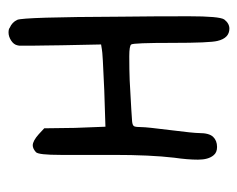

<svg xmlns="http://www.w3.org/2000/svg" viewBox="-76 -446 583 472"><g transform="rotate(90 216.0 -210.5)"><path d="M293 -266.6Q293 -279.3 300.3 -336.9Q307.6 -394.5 307.6 -408.2Q307.6 -432.6 316.9 -442.4Q326.2 -452.1 341.8 -452.1Q355.5 -452.1 362.3 -443.4Q373 -430.7 373 -405.3Q373 -379.9 368.2 -346.7Q361.3 -288.1 361.3 -197.3V-149.4V-67.4Q361.3 -12.7 354.5 -6.8Q345.7 1 337.9 1Q327.1 1 310.5 -13.7L295.9 -27.3L294.9 -102.5L292 -177.7L202.1 -174.8Q108.4 -170.9 101.6 -168.9L89.8 -167L91.8 -69.3Q91.8 -55.7 92.3 -31.2Q92.8 -6.8 92.8 2.9Q92.8 12.7 92.8 20.5Q92.8 28.3 92.8 34.2L91.8 39.1Q89.8 47.9 80.1 54.2Q70.3 60.5 60.5 60.5Q51.8 60.5 48.8 57.6Q35.2 51.8 29.3 39.1Q22.5 24.4 21.5 -214.8Q20.5 -293.9 20.5 -382.8Q20.5 -458 28.3 -469.7Q38.1 -482.4 50.8 -482.4Q74.2 -482.4 81.1 -453.1Q85.9 -434.6 85.9 -341.8Q85.9 -247.1 89.8 -241.2Q92.8 -236.3 119.1 -236.3Q151.4 -236.3 177.7 -237.3Q268.6 -242.2 278.3 -243.2Q289.1 -244.1 291 -248.5Q293 -252.9 293 -266.6Z"/></g></svg>

Font: Schoolbell
Style: Regular
Weight: 400
Designer: Font Diner, Inc
Foundry: Font Diner, Inc
Version: Version 1.001